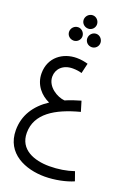

<svg xmlns="http://www.w3.org/2000/svg" viewBox="-205 -949 933 1301"><g transform="rotate(20 262.0 -298.5)"><path d="M228 -772C254 -772 275 -793 275 -819C275 -845 254 -868 228 -868C201 -868 179 -845 179 -819C179 -793 201 -772 228 -772ZM163 -662C188 -662 210 -683 210 -709C210 -735 188 -758 163 -758C135 -758 114 -735 114 -709C114 -683 135 -662 163 -662ZM293 -662C319 -662 340 -683 340 -709C340 -735 319 -758 293 -758C266 -758 245 -735 245 -709C245 -683 266 -662 293 -662ZM293 271C366 271 446 254 498 231L475 166C423 184 362 194 299 194C190 194 79 154 79 33C79 -105 203 -180 375 -225L353 -298C314 -287 278 -275 244 -260C192 -264 111 -310 111 -384C111 -438 152 -483 224 -483C249 -483 274 -479 289 -474L306 -547C285 -553 257 -559 225 -559C126 -559 35 -496 35 -380C35 -296 91 -237 151 -211C57 -149 3 -65 3 41C3 210 156 271 293 271Z"/></g></svg>

Font: Noto Sans Arabic UI Cn
Style: Regular
Weight: 400
Width: 3
Designer: Monotype Design Team, Nadine Chahine and Nizar Qandah
Foundry: Monotype Imaging Inc.
Version: Version 2.010